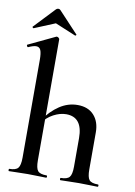

<svg xmlns="http://www.w3.org/2000/svg" viewBox="-95 -928 694 989"><g transform="rotate(10 252.5 -434.0)"><path d="M23 0Q20 0 20 -6Q20 -12 23 -12Q56 -12 68 -26Q80 -40 80 -81V-592Q80 -627 73.5 -642.5Q67 -658 50 -658Q35 -658 9 -646Q6 -645 3 -650.5Q0 -656 3 -658L142 -724Q144 -725 144.5 -725Q145 -725 146 -725Q151 -725 155.5 -721Q160 -717 160 -714V-81Q160 -40 171.5 -26Q183 -12 217 -12Q221 -12 221 -6Q221 0 217 0Q198 0 173.5 -1Q149 -2 120 -2Q92 -2 67 -1Q42 0 23 0ZM292 0Q289 0 289 -6Q289 -12 292 -12Q325 -12 337 -26Q349 -40 349 -81V-230Q349 -340 263 -340Q231 -340 197 -322Q163 -304 142 -273L137 -285Q175 -339 219 -368Q263 -397 313 -397Q368 -397 398.5 -363.5Q429 -330 429 -274V-81Q429 -40 440.5 -26Q452 -12 486 -12Q490 -12 490 -6Q490 0 486 0Q467 0 442.5 -1Q418 -2 389 -2Q361 -2 336 -1Q311 0 292 0ZM14 -754 117 -863Q122 -868 129 -868Q136 -868 140 -863L242 -754Q245 -753 242 -749.5Q239 -746 237 -747L129 -792L20 -747Q19 -746 15.5 -749.5Q12 -753 14 -754Z"/></g></svg>

Font: Cormorant Garamond Light SemiBold
Style: Regular
Weight: 600
Version: Version 4.001